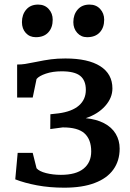

<svg xmlns="http://www.w3.org/2000/svg" viewBox="-20 -827 579 854"><path d="M149.4 -806.6H149.9Q178.7 -806.6 196.5 -787.1Q214.4 -767.6 214.4 -739.3Q214.4 -704.1 194.8 -682.9Q175.3 -661.6 139.6 -661.6H139.2Q111.8 -661.6 94.7 -680.4Q77.6 -699.2 77.6 -728.5Q77.6 -762.2 96.7 -784.4Q115.7 -806.6 149.4 -806.6ZM377.9 -806.6H378.4Q407.7 -806.6 425.5 -787.1Q443.4 -767.6 443.4 -739.3Q443.4 -704.1 423.6 -682.9Q403.8 -661.6 367.7 -661.6H367.2Q340.8 -661.6 323.5 -680.9Q306.2 -700.2 306.2 -728.5Q306.2 -762.2 325.4 -784.4Q344.7 -806.6 377.9 -806.6ZM125.5 -147 142.6 -78.6Q154.3 -64.9 184.8 -57.1Q215.3 -49.3 251 -49.3Q317.9 -49.3 351.8 -76.9Q385.7 -104.5 385.7 -153.3Q385.7 -206.5 356 -233.6Q326.2 -260.7 258.8 -260.3Q235.8 -257.8 203.6 -252.9L204.1 -318.8L240.2 -322.8Q299.8 -330.6 330.8 -357.4Q361.8 -384.3 361.8 -427.2Q361.8 -469.2 336.9 -489.5Q312 -509.8 254.4 -509.8Q214.4 -509.8 184.1 -499.5Q153.8 -489.3 142.6 -475.6L125.5 -393.1H56.2V-540Q75.2 -540 91.6 -542.5Q107.9 -544.9 138.7 -551.3Q178.7 -559.6 206.8 -563.2Q234.9 -566.9 271 -566.9Q372.1 -566.9 426 -532.5Q480 -498 480 -433.6Q480 -391.6 447.8 -355.5Q415.5 -319.3 361.3 -301.3Q408.2 -296.9 442.6 -279.1Q477.1 -261.2 494.6 -231.9Q512.2 -202.6 512.2 -166Q512.2 -111.8 484.1 -72.8Q456.1 -33.7 401.4 -13.2Q347.2 7.8 265.6 7.8Q200.2 7.8 144.5 -2.7Q88.9 -13.2 47.9 -29.3L58.6 -147Z"/></svg>

Font: Merriweather
Style: Regular
Weight: 400
Designer: Eben Sorkin
Foundry: Eben Sorkin
Version: Version 1.584; ttfautohint (v1.8.1)